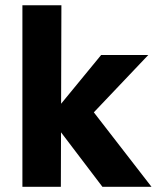

<svg xmlns="http://www.w3.org/2000/svg" viewBox="-20 -717 628 737"><path d="M182.2 -279.4 368.3 -506H549.3L267.5 -209.2ZM213.6 0H66V-696.7H215.7ZM295.2 -343.9 561.5 0H373.1L188.8 -242.6Z"/></svg>

Font: Maven Pro
Style: Regular
Weight: 400
Designer: Joe Prince
Foundry: Joe Prince
Version: Version 2.103